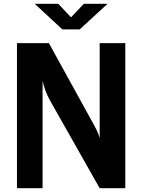

<svg xmlns="http://www.w3.org/2000/svg" viewBox="-20 -999 755 1019"><path d="M70 0V-770H239.5L479.5 -334.5Q486.5 -322 494 -306.5Q501.5 -291 509 -266.5V-770H645V0H509L244.5 -467.5Q229.5 -494 220 -521.5Q210.5 -549 206 -570V0ZM164 -979H289L357 -907L425 -979H551L403 -843H311Z"/></svg>

Font: Junction
Style: Bold
Weight: 700
Designer: Caroline Hadilaksono
Foundry: Caroline Hadilaksono, Tyler Finck, The League of Moveable Type
Version: Version 2.000; ttfautohint (v1.8.3)